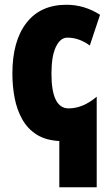

<svg xmlns="http://www.w3.org/2000/svg" viewBox="-20 -583 463 806"><path d="M259 -563Q334 -563 400 -521L357 -392Q312 -425 263 -425Q233 -425 214.5 -386Q196 -347 196 -274Q196 -128 268 -128Q328 -128 386 -177V203H229V9Q172 6 134 -18Q96 -42 73.5 -82Q51 -122 41.5 -171.5Q32 -221 32 -274Q32 -411 91 -487Q150 -563 259 -563Z"/></svg>

Font: Noto Sans ExtraCondensed Black
Style: Regular
Weight: 900
Width: 2
Designer: Monotype Design Team
Foundry: Monotype Imaging Inc.
Version: Version 2.013; ttfautohint (v1.8.4.7-5d5b)